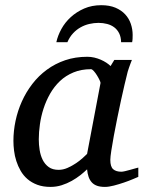

<svg xmlns="http://www.w3.org/2000/svg" viewBox="-20 -715 561 747"><path d="M371.1 -392.1Q371.6 -394.5 367.4 -403.3Q363.3 -412.1 357.4 -421.6Q351.6 -431.2 345 -438.5Q338.4 -445.8 334 -445.8Q295.9 -445.8 265.9 -433.3Q235.8 -420.9 213.4 -399.7Q190.9 -378.4 175 -350.6Q159.2 -322.8 149.4 -292.5Q139.6 -262.2 135.3 -231.4Q130.9 -200.7 130.9 -172.9Q130.9 -151.9 134.3 -130.9Q137.7 -109.9 146.2 -92.8Q154.8 -75.7 169.7 -64.9Q184.6 -54.2 208 -54.2Q225.6 -54.2 243.2 -62Q260.7 -69.8 275.9 -80.1Q291 -90.3 302.2 -100.6Q313.5 -110.8 318.8 -116.2ZM518.1 -26.9Q512.2 -24.4 496.6 -17.8Q481 -11.2 461.7 -4.6Q442.4 2 422.6 7.1Q402.8 12.2 388.2 12.2Q370.1 12.2 357.7 7.8Q345.2 3.4 337.2 -5.4Q329.1 -14.2 324.7 -26.9Q320.3 -39.6 318.8 -56.2Q307.6 -45.4 292.5 -33.4Q277.3 -21.5 259 -11.2Q240.7 -1 220 5.6Q199.2 12.2 176.8 12.2Q147.5 12.2 125.2 3.9Q103 -4.4 86.9 -18.3Q70.8 -32.2 60.3 -50.5Q49.8 -68.8 43.5 -88.6Q37.1 -108.4 34.7 -128.7Q32.2 -148.9 32.2 -167Q32.2 -205.6 40.5 -244.9Q48.8 -284.2 65.2 -320.6Q81.5 -356.9 106 -388.7Q130.4 -420.4 162.4 -443.8Q194.3 -467.3 233.6 -480.7Q272.9 -494.1 319.8 -494.1Q333.5 -494.1 346.9 -491Q360.4 -487.8 372.1 -482.7Q383.8 -477.5 393.6 -471.2Q403.3 -464.8 410.2 -458L424.8 -481.9H493.2Q490.7 -476.1 487.8 -468Q484.9 -460 481.9 -451.7Q479 -443.4 476.8 -436Q474.6 -428.7 474.1 -424.8Q470.7 -411.6 464.4 -385Q458 -358.4 450.9 -325.2Q443.8 -292 436.3 -255.6Q428.7 -219.2 422.9 -186.8Q417 -154.3 413.1 -129.2Q409.2 -104 409.2 -92.8Q409.2 -66.4 420.4 -56.6Q431.6 -46.9 452.1 -46.9Q457 -46.9 466.6 -49.1Q476.1 -51.3 486.3 -54.2Q496.6 -57.1 505.4 -59.6Q514.2 -62 518.1 -63ZM496.1 -579.1Q496.1 -572.3 495.8 -564.9Q495.6 -557.6 494.1 -550.8H451.2Q450.7 -571.3 443.6 -585.4Q436.5 -599.6 424.6 -608.6Q412.6 -617.7 396.7 -621.8Q380.9 -626 363.3 -626Q345.7 -626 327.6 -621.8Q309.6 -617.7 293.5 -608.6Q277.3 -599.6 264.2 -585.4Q251 -571.3 242.2 -550.8H199.2Q204.6 -576.2 218.8 -602.1Q232.9 -627.9 255.4 -648.4Q277.8 -668.9 307.6 -681.9Q337.4 -694.8 374 -694.8Q405.8 -694.8 429 -685.1Q452.1 -675.3 467 -659.2Q481.9 -643.1 489 -622.1Q496.1 -601.1 496.1 -579.1Z"/></svg>

Font: Charis SIL Eur
Style: Italic
Weight: 400
Italic angle: -11°
Foundry: SIL International
Version: Version 5.000